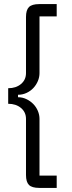

<svg xmlns="http://www.w3.org/2000/svg" viewBox="-20 -780 350 938"><path d="M172 138Q136 138 121.5 123.5Q107 109 107 75V-199Q107 -232 82.5 -252.5Q58 -273 20 -273V-349Q58 -349 82.5 -369.5Q107 -390 107 -423V-697Q107 -731 121.5 -745.5Q136 -760 172 -760H257V-700H173V-423Q173 -403 165 -384Q157 -365 143 -350Q129 -335 109.5 -326Q90 -317 68 -317V-305Q90 -305 109.5 -295.5Q129 -286 143 -271.5Q157 -257 165 -238Q173 -219 173 -199V78H257V138Z"/></svg>

Font: IBM Plex Sans Condensed
Style: Regular
Weight: 400
Width: 3
Designer: Mike Abbink, Paul van der Laan, Pieter van Rosmalen
Foundry: Bold Monday
Version: Version 1.1